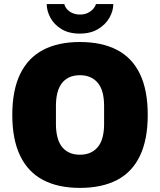

<svg xmlns="http://www.w3.org/2000/svg" viewBox="-20 -905 781 937"><path d="M370 12Q264 12 190.5 -26.5Q117 -65 78.5 -144.5Q40 -224 40 -344Q40 -465 78.5 -544Q117 -623 190.5 -661.5Q264 -700 370 -700Q477 -700 551 -661.5Q625 -623 663 -544Q701 -465 701 -344Q701 -224 663 -144.5Q625 -65 551 -26.5Q477 12 370 12ZM370 -150Q401 -150 423.5 -161Q446 -172 460.5 -191.5Q475 -211 481.5 -238.5Q488 -266 488 -299V-389Q488 -422 481.5 -449.5Q475 -477 460.5 -496.5Q446 -516 423.5 -527Q401 -538 370 -538Q339 -538 316.5 -527Q294 -516 280 -496.5Q266 -477 259.5 -449.5Q253 -422 253 -389V-299Q253 -266 259.5 -238.5Q266 -211 280 -191.5Q294 -172 316.5 -161Q339 -150 370 -150ZM369 -741Q316 -741 280 -763Q244 -785 226 -818.5Q208 -852 208 -885H294Q296 -874 306 -861.5Q316 -849 333 -841.5Q350 -834 370 -834Q393 -834 409.5 -842.5Q426 -851 436 -863Q446 -875 448 -885H533Q533 -852 514 -818.5Q495 -785 458.5 -763Q422 -741 369 -741Z"/></svg>

Font: Archivo SemiCondensed Black
Style: Regular
Weight: 900
Width: 4
Designer: Hector Gatti
Foundry: Omnibus-Type
Version: Version 2.001